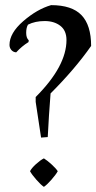

<svg xmlns="http://www.w3.org/2000/svg" viewBox="-20 -716 375 748"><path d="M239 -560Q239 -597 215 -615.5Q191 -634 154 -634Q117 -634 89 -620Q82 -608 82 -588Q82 -568 92 -559L91 -552Q65 -536 43 -512Q31 -513 24 -521.5Q17 -530 17 -541Q17 -587 70.5 -633.5Q124 -680 179 -696Q260 -696 297.5 -657Q335 -618 335 -537Q272 -447 177 -352Q170 -263 166 -182L140 -180L119 -319V-338Q239 -458 239 -560ZM205 -49Q198 -36 180.5 -16Q163 4 151 12Q139 4 121.5 -16Q104 -36 97 -49Q103 -61 120 -76.5Q137 -92 151 -99Q164 -91 181 -75.5Q198 -60 205 -49Z"/></svg>

Font: Almendra
Style: Regular
Weight: 400
Designer: Ana Sanfelippo
Foundry: Ana Sanfelippo
Version: Version 1.004